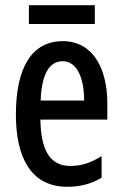

<svg xmlns="http://www.w3.org/2000/svg" viewBox="-20 -707 470 737"><path d="M344 -687H91V-615H344ZM221 -549C103 -549 41 -449 41 -267C41 -106 97 10 238 10C287 10 331 -1 370 -25V-108C328 -81 291 -70 250 -70C173 -70 137 -128 135 -248H392V-309C392 -447 335 -549 221 -549ZM221 -472C276 -472 303 -406 303 -321H136C140 -425 170 -472 221 -472Z"/></svg>

Font: Noto Sans Devanagari ExtraCondensed Medium
Style: Regular
Weight: 500
Width: 2
Designer: Jelle Bosma - Monotype Design Team
Foundry: Monotype Imaging Inc.
Version: Version 2.004